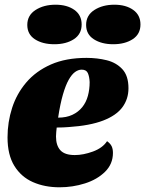

<svg xmlns="http://www.w3.org/2000/svg" viewBox="-20 -776 617 816"><path d="M233 20Q170 20 120 -2Q70 -24 41 -71Q12 -118 12 -192Q12 -257 31.5 -317.5Q51 -378 92 -426Q133 -474 196.5 -502Q260 -530 348 -530Q393 -530 433.5 -520Q474 -510 500 -482Q526 -454 526 -401Q526 -355 500 -320Q474 -285 418 -263.5Q362 -242 272 -236Q260 -235 247.5 -234.5Q235 -234 221 -234Q220 -225 219 -214.5Q218 -204 218 -196Q218 -158 236.5 -137.5Q255 -117 298 -117Q334 -117 375 -132Q416 -147 435 -176Q449 -166 454.5 -154.5Q460 -143 460 -126Q460 -79 426.5 -46Q393 -13 341 3.5Q289 20 233 20ZM227 -276Q262 -276 287.5 -288Q313 -300 329.5 -320.5Q346 -341 353.5 -368.5Q361 -396 361 -427Q360 -450 353.5 -465Q347 -480 327 -480Q313 -480 299 -470Q285 -460 272 -437Q259 -414 247.5 -374.5Q236 -335 227 -276ZM211 -588Q161 -588 128.5 -609Q96 -630 96 -670Q96 -711 131 -733.5Q166 -756 216 -756Q265 -756 296 -734Q327 -712 327 -672Q327 -631 294 -609.5Q261 -588 211 -588ZM461 -588Q412 -588 379 -609Q346 -630 346 -670Q346 -711 381 -733.5Q416 -756 466 -756Q515 -756 546 -734Q577 -712 577 -672Q577 -631 544 -609.5Q511 -588 461 -588Z"/></svg>

Font: Sansita Swashed Light Black
Style: Regular
Weight: 900
Version: Version 1.003